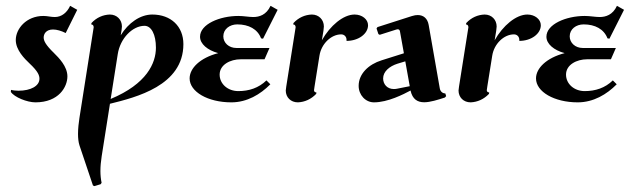

<svg xmlns="http://www.w3.org/2000/svg" viewBox="-20 -348 2172 662"><path d="M18.1 -38.1 17.3 -31.2C29.3 -12.7 73.7 4.9 102.1 4.9C182.9 4.9 212.4 -48.6 212.4 -84.7C212.4 -119.1 182.6 -148.9 166 -165.3C136.2 -194.3 130.6 -208 130.6 -218.8C130.6 -230.7 138.7 -246.3 162.8 -246.3C175.8 -246.3 191.4 -241.7 206.5 -234.1L246.3 -314.2L221.7 -327.9C211.4 -304.9 192.6 -289.3 169.2 -289.3C163.1 -289.3 156.7 -290 150.4 -291C144.5 -292 136.5 -293 129.4 -293C70.8 -293 34.4 -248.8 34.4 -210C34.4 -175.5 64.7 -145.5 81.5 -129.6C112.3 -100.8 116 -87.2 116 -76.4C116 -51.8 86.4 -35.2 43.7 -35.2C36.4 -35.2 25.6 -36.1 18.1 -38.1Z M303 -253.9 253.9 58.6C251.5 74.5 249 94.5 249 113.5C249 128.4 250.5 142.8 254.2 153.8L300.5 291.5L305.7 293.7L327.1 287.1L330.3 282.2C327.6 269.5 326.2 255.9 326.2 241.7C326.2 225.3 327.9 208.3 330.6 190.7L359.1 9.8C449 -12.5 612.3 -52.7 612.3 -195.8C612.3 -257.1 569.3 -297.9 505.1 -297.9C463.4 -297.9 422.4 -269 396.2 -226.3C398.7 -240 400.4 -251.5 400.4 -256.6C400.4 -280 383.1 -297.9 358.6 -297.9C335 -297.1 312.7 -287.4 295.4 -268.6L294.7 -263.7C300 -263.7 303 -260 303 -253.9ZM361.6 -6.8 386 -161.4C394.5 -216.1 437 -259 478.3 -259C502 -259 517.6 -228.8 517.6 -183.6C517.6 -130.4 486.1 -58.6 361.6 -6.8Z M732.4 -164.8C669.4 -148.4 633.8 -112.5 633.8 -77.6C633.8 -31.7 696.5 4.9 777.6 4.9C831.8 4.9 877.7 -22.5 912.1 -57.4L898.7 -70.8C871.8 -44.7 838.6 -33.9 801.8 -33.9C765.1 -33.9 737.3 -58.8 737.3 -90.8C737.3 -124.8 773.9 -143.6 810.1 -143.6H892.1L909.2 -182.6H794.7C769.3 -182.6 750 -200.2 750 -222.7C750 -247.6 772 -263.9 798.1 -263.9C837.4 -263.9 868.2 -247.6 880.1 -215.8L887 -214.6L937.3 -314.2L912.8 -327.9C898.4 -296.4 873.8 -289.3 853.3 -289.3C837.9 -289.3 820.1 -293 801.8 -293C737.3 -293 669.7 -264.4 669.7 -221.4C669.7 -196.5 695.3 -175 732.4 -164.8Z M967 -49.8C965.8 -42.7 965.3 -38.6 965.3 -35.9C965.3 -12.5 982.4 4.9 1007.1 4.9C1030.8 3.9 1052.7 -5.9 1070.3 -24.4L1071 -29.3C1065.9 -29.3 1062.7 -32.2 1062.7 -37.1C1062.7 -38.1 1063.7 -44.7 1064.7 -51L1081.5 -156.2C1087.9 -196.8 1121.6 -229.5 1156.5 -229.5C1166.7 -229.5 1174.8 -221.7 1174.8 -210.9V-207C1215.8 -207 1249 -231.4 1249 -261C1249 -281.5 1228.3 -297.9 1202.6 -297.9C1163.6 -297.9 1118.2 -259.5 1089.8 -209.2C1095 -237.3 1096.7 -252 1096.7 -256.6C1096.7 -279.8 1079.6 -297.9 1055.2 -297.9C1031.5 -297.1 1009.3 -287.4 991.9 -268.6L991 -263.7C996.3 -263.7 999.3 -259.8 999.3 -253.9Z M1372.6 -164.3 1295.9 -140.1C1250.5 -126 1216.6 -93.3 1216.6 -52C1216.6 -20.5 1240.2 4.9 1269.5 4.9C1317.1 4.9 1371.3 -22.9 1395.5 -35.9C1402.1 -5.4 1419.9 4.6 1442.6 4.6C1463.6 4.6 1489.7 -3.9 1513.9 -11.7L1518.3 -16.6L1515.4 -25.9C1506.3 -25.9 1498.3 -32 1496.3 -43.5L1458 -262.2C1454.1 -284.2 1440.4 -296.1 1420.4 -296.1C1414.6 -296.1 1408.7 -295.4 1399.7 -292.5L1281.5 -254.6L1278.3 -249.8L1284.7 -230.5L1289.3 -228L1346.2 -246.1C1348.6 -246.8 1350.6 -247.1 1351.6 -247.1C1355.2 -247.1 1358.2 -244.4 1358.9 -240.5ZM1377.4 -136.5 1392.8 -50.8 1348.4 -42C1344.7 -41.3 1341.3 -41 1337.9 -41C1314.7 -41 1301 -57.9 1301 -77.6C1301 -101.3 1322.8 -119.6 1350.6 -128.4Z M1562.7 -49.8C1561.5 -42.7 1561 -38.6 1561 -35.9C1561 -12.5 1578.1 4.9 1602.8 4.9C1626.5 3.9 1648.4 -5.9 1666 -24.4L1666.7 -29.3C1661.6 -29.3 1658.4 -32.2 1658.4 -37.1C1658.4 -38.1 1659.4 -44.7 1660.4 -51L1677.2 -156.2C1683.6 -196.8 1717.3 -229.5 1752.2 -229.5C1762.5 -229.5 1770.5 -221.7 1770.5 -210.9V-207C1811.5 -207 1844.7 -231.4 1844.7 -261C1844.7 -281.5 1824 -297.9 1798.3 -297.9C1759.3 -297.9 1713.9 -259.5 1685.5 -209.2C1690.7 -237.3 1692.4 -252 1692.4 -256.6C1692.4 -279.8 1675.3 -297.9 1650.9 -297.9C1627.2 -297.1 1605 -287.4 1587.6 -268.6L1586.7 -263.7C1592 -263.7 1595 -259.8 1595 -253.9Z M1926.8 -164.8C1863.8 -148.4 1828.1 -112.5 1828.1 -77.6C1828.1 -31.7 1890.9 4.9 1971.9 4.9C2026.1 4.9 2072 -22.5 2106.4 -57.4L2093 -70.8C2066.2 -44.7 2033 -33.9 1996.1 -33.9C1959.5 -33.9 1931.6 -58.8 1931.6 -90.8C1931.6 -124.8 1968.3 -143.6 2004.4 -143.6H2086.4L2103.5 -182.6H1989C1963.6 -182.6 1944.3 -200.2 1944.3 -222.7C1944.3 -247.6 1966.3 -263.9 1992.4 -263.9C2031.7 -263.9 2062.5 -247.6 2074.5 -215.8L2081.3 -214.6L2131.6 -314.2L2107.2 -327.9C2092.8 -296.4 2068.1 -289.3 2047.6 -289.3C2032.2 -289.3 2014.4 -293 1996.1 -293C1931.6 -293 1864 -264.4 1864 -221.4C1864 -196.5 1889.6 -175 1926.8 -164.8Z"/></svg>

Font: RisaltypS01
Style: Medium
Weight: 500
Italic angle: -9°
Designer: gluk
Foundry: gluk
Version: Version 0.24